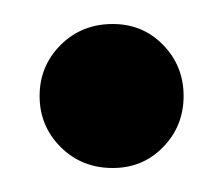

<svg xmlns="http://www.w3.org/2000/svg" viewBox="-20 -140 187 160"><path d="M74 -120Q99 -120 116 -102.5Q133 -85 133 -60Q133 -35 116 -17.5Q99 0 74 0Q48 0 30.5 -17.5Q13 -35 13 -60Q13 -85 30.5 -102.5Q48 -120 74 -120Z"/></svg>

Font: Palanquin Medium
Style: Regular
Weight: 500
Designer: Pria Ravichandran
Version: Version 1.0.4